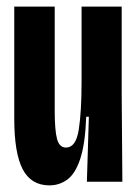

<svg xmlns="http://www.w3.org/2000/svg" viewBox="-20 -548 413 579"><path d="M129 11Q74 11 48.5 -37.5Q23 -86 23 -190V-528H145V-214Q145 -155 152 -129Q159 -103 179 -103Q209 -103 217.5 -157Q226 -211 226 -303V-528H347V-262L349 0H242L248 -196H240Q237 -114 222 -69Q207 -24 183 -6.5Q159 11 129 11Z"/></svg>

Font: Bricolage Grotesque 96pt Condensed SemiBold
Style: Regular
Weight: 600
Width: 3
Designer: Mathieu Triay
Foundry: Atelier Triay
Version: Version 1.001; ttfautohint (v1.8.4.7-5d5b);gftools[0.9.33.de